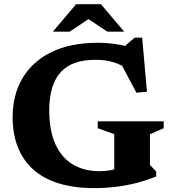

<svg xmlns="http://www.w3.org/2000/svg" viewBox="-20 -904 839 936"><path d="M711 -100 741.5 -68V-44Q698 -26 649 -13Q600 0 547.2 6.5Q494.5 13 439 13Q341.5 13 267.2 -9.8Q193 -32.5 142.8 -77.2Q92.5 -122 67 -186.5Q41.5 -251 41.5 -334.5Q42 -442.5 90.2 -523.8Q138.5 -605 231.2 -650.2Q324 -695.5 457 -695.5Q497 -695.5 534.8 -690.5Q572.5 -685.5 618 -673.5L572.5 -665.5L636.5 -720.5H673L696.5 -457L645 -452L552.5 -626.5L613.5 -560.5Q574 -588 534.5 -600.2Q495 -612.5 446 -612.5Q389.5 -612.5 347.2 -598Q305 -583.5 277 -553.2Q249 -523 234.8 -477.2Q220.5 -431.5 220 -368.5Q220 -267.5 250.2 -201Q280.5 -134.5 335.8 -102Q391 -69.5 464.5 -69.5Q492.5 -69.5 518.5 -74Q544.5 -78.5 568 -88Q591.5 -97.5 611 -111.5L537 -19V-250L456.5 -279V-312.5H778V-279L711 -249.5ZM397 -820.5H426L319.5 -749.5H237.5L351 -883.5H472L585.5 -749.5H503.5Z"/></svg>

Font: Newsreader
Style: Bold
Weight: 700
Designer: Hugues Gentile
Foundry: Production Type
Version: Version 1.003